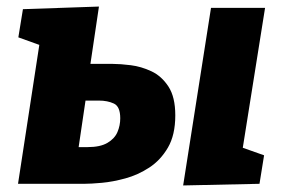

<svg xmlns="http://www.w3.org/2000/svg" viewBox="-20 -561 866 586"><path d="M515 -209Q515 -149 492.5 -110.5Q470 -72 435.5 -49.5Q401 -27 362.5 -16.5Q324 -6 290.5 -3Q257 0 237 0H35L100 -424L36 -447L50 -533L282 -541L256 -366H324Q347 -366 379 -362Q411 -358 442 -343.5Q473 -329 494 -297Q515 -265 515 -209ZM282 -254H241L220 -112H247Q286 -112 308 -125Q330 -138 338.5 -158Q347 -178 347 -200Q347 -236 327.5 -245Q308 -254 282 -254ZM539 5 624 -537H789L721 -110L786 -87L772 0Z"/></svg>

Font: Bitter ExtraBold
Style: Italic
Weight: 800
Italic angle: -9°
Designer: Sol Matas, and Bitter project Authors
Foundry: Sol Matas
Version: Version 2.001